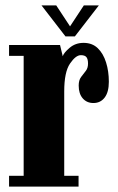

<svg xmlns="http://www.w3.org/2000/svg" viewBox="-20 -690 436 710"><path d="M13.5 0V-40H67.5V-483.5H13.5V-523.5H202L212 -482Q216 -495 237.5 -513.2Q259 -531.5 289 -531.5Q321 -531.5 341.5 -511.8Q362 -492 372.2 -459.2Q382.5 -426.5 382.5 -387.5Q382.5 -349.5 367 -329.2Q351.5 -309 325.5 -309Q301 -309 286 -326.2Q271 -343.5 271 -373.5Q271 -393.5 279.8 -405.2Q288.5 -417 297 -427.5Q305.5 -438 305.5 -455Q305.5 -471 299.8 -478.5Q294 -486 279 -486Q260 -486 238.8 -454.8Q217.5 -423.5 217.5 -352V-40H270.5V0ZM222 -555.5 133.5 -670H188L239 -592.5L290 -670H345.5L257 -555.5Z"/></svg>

Font: Imbue 10pt Black
Style: Regular
Weight: 900
Designer: Tyler Finck
Foundry: Etcetera Type Company
Version: Version 1.102; ttfautohint (v1.8.3)